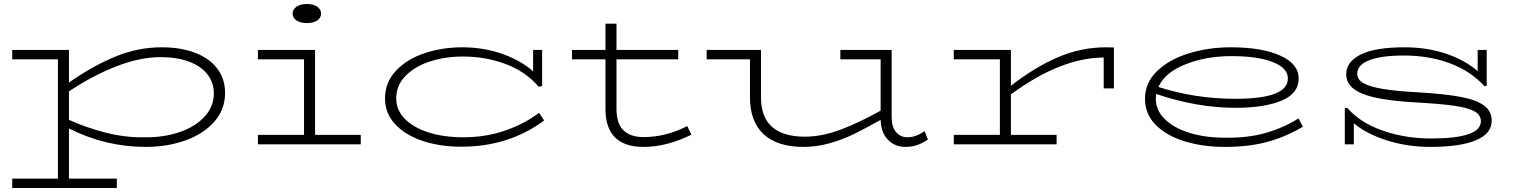

<svg xmlns="http://www.w3.org/2000/svg" viewBox="-20 -720 7589 958"><path d="M1103 -256Q1103 -174 1049.5 -113Q996 -52 905.5 -19.5Q815 13 707 13Q506 13 324 -79V171H563V218H41V171H269V-424H41V-471H324V-308Q444 -392 556.5 -438Q669 -484 786 -484Q881 -484 952.5 -457Q1024 -430 1063.5 -378.5Q1103 -327 1103 -256ZM1047 -254Q1047 -308 1015 -349Q983 -390 923 -412.5Q863 -435 781 -435Q680 -435 563 -390Q446 -345 324 -264V-122Q410 -83 508 -58Q606 -33 703 -35Q798 -34 876.5 -61Q955 -88 1001 -138.5Q1047 -189 1047 -254Z M1440 -652Q1440 -673 1459.5 -686.5Q1479 -700 1511 -700Q1544 -700 1563 -686.5Q1582 -673 1582 -652Q1582 -631 1563.5 -618Q1545 -605 1511 -605Q1479 -605 1459.5 -618Q1440 -631 1440 -652ZM1780 -47V0H1267V-47H1497V-424H1267V-471H1552V-47Z M2695 -119Q2519 12 2282 12Q2174 12 2087 -17.5Q2000 -47 1950.5 -101.5Q1901 -156 1901 -228Q1901 -309 1955.5 -367Q2010 -425 2098 -454.5Q2186 -484 2287 -484Q2393 -484 2486.5 -451Q2580 -418 2640 -364V-471H2685V-291L2668 -287Q2603 -363 2503 -400.5Q2403 -438 2290 -438Q2202 -438 2126 -413.5Q2050 -389 2003.5 -341.5Q1957 -294 1957 -229Q1957 -171 2000 -127Q2043 -83 2119 -59Q2195 -35 2291 -35Q2402 -35 2497.5 -67.5Q2593 -100 2670 -157Z M3430 -48Q3306 13 3191 13Q3001 13 3001 -177V-424H2834V-471H3001V-602H3056V-471H3364V-424H3056V-177Q3056 -103 3091 -69.5Q3126 -36 3191 -36Q3303 -36 3409 -91Z M4610 -24Q4584 -6 4557 3.5Q4530 13 4498 13Q4445 13 4410.5 -22.5Q4376 -58 4374 -122Q4298 -79 4241.5 -51.5Q4185 -24 4120.5 -5.5Q4056 13 3989 13Q3859 13 3790.5 -50Q3722 -113 3722 -235V-424H3506V-471H3777V-234Q3777 -39 3995 -38Q4081 -38 4174 -73Q4267 -108 4374 -168V-424H4173V-471H4429V-135Q4429 -86 4451.5 -60.5Q4474 -35 4507 -35Q4551 -35 4593 -66Z M5538 -483V-279H5487V-433Q5273 -432 5024 -249V-47H5252V0H4739V-47H4969V-424H4739V-471H5024V-292Q5145 -386 5260 -435Q5375 -484 5499 -484Z M6481 -88Q6400 -39 6307 -13Q6214 13 6091 13Q5980 13 5889 -15.5Q5798 -44 5745.5 -98Q5693 -152 5693 -227Q5693 -306 5752 -364Q5811 -422 5909.5 -453Q6008 -484 6121 -484Q6276 -484 6368 -442.5Q6460 -401 6460 -328Q6460 -254 6374.5 -218Q6289 -182 6144 -182Q5954 -182 5749 -251Q5747 -237 5747 -228Q5747 -170 5791.5 -126Q5836 -82 5914 -57.5Q5992 -33 6091 -33Q6204 -31 6293 -56Q6382 -81 6459 -129ZM5760 -286Q5944 -227 6144 -227Q6406 -227 6406 -328Q6406 -381 6330.5 -410.5Q6255 -440 6124 -440Q5997 -440 5894.5 -399Q5792 -358 5760 -286Z M7423 -118Q7423 -53 7344 -20Q7265 13 7117 13Q7001 13 6898.5 -20Q6796 -53 6735 -105V0H6690V-180L6702 -182Q6767 -107 6880 -68Q6993 -29 7120 -29Q7369 -29 7369 -115Q7369 -146 7338 -164Q7307 -182 7238 -192Q7169 -202 7044 -209Q6861 -219 6779 -252Q6697 -285 6697 -349Q6697 -412 6769.5 -448Q6842 -484 6988 -484Q7101 -484 7195.5 -452Q7290 -420 7353 -365V-471H7398V-292L7387 -290Q7316 -367 7212.5 -405Q7109 -443 6985 -443Q6872 -443 6812 -419.5Q6752 -396 6752 -352Q6752 -324 6781.5 -306Q6811 -288 6878.5 -276.5Q6946 -265 7061 -259Q7194 -251 7271 -236Q7348 -221 7385.5 -193Q7423 -165 7423 -118Z"/></svg>

Font: BioRhyme Expanded Light
Style: Regular
Weight: 300
Width: 7
Designer: Aoife Mooney
Foundry: Aoife Mooney Type
Version: Version 1.001